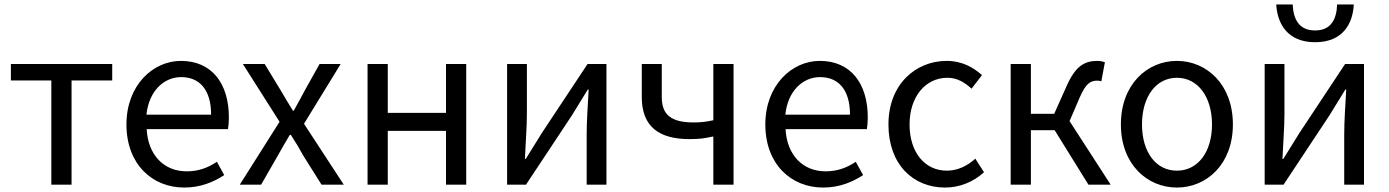

<svg xmlns="http://www.w3.org/2000/svg" viewBox="-20 -831 6250 864"><path d="M211 0H302V-469H485V-543H29V-469H211Z M809 13C883 13 941 -12 989 -43L956 -103C916 -76 873 -60 820 -60C717 -60 646 -134 640 -250H1006C1008 -263 1010 -282 1010 -302C1010 -457 932 -557 794 -557C668 -557 549 -447 549 -271C549 -92 665 13 809 13ZM639 -315C650 -422 718 -484 795 -484C880 -484 930 -425 930 -315Z M1059 0H1155L1228 -127C1247 -160 1265 -193 1284 -224H1289C1309 -193 1329 -160 1347 -127L1427 0H1527L1348 -274L1513 -543H1418L1351 -423C1335 -393 1319 -363 1302 -333H1298C1280 -363 1261 -393 1244 -423L1171 -543H1073L1238 -283Z M1634 0H1725V-242H1987V0H2078V-543H1987V-323H1725V-543H1634Z M2262 0H2347L2553 -311C2573 -344 2604 -394 2625 -428H2629C2625 -357 2620 -284 2620 -227V0H2709V-543H2624L2418 -232C2398 -199 2367 -149 2346 -116H2342C2345 -186 2351 -259 2351 -316V-543H2262Z M3190 0H3281V-543H3190V-290C3159 -283 3134 -280 3102 -280C3002 -280 2958 -313 2958 -394V-543H2868V-394C2868 -260 2947 -205 3083 -205C3132 -205 3152 -209 3190 -217Z M3684 13C3758 13 3816 -12 3864 -43L3831 -103C3791 -76 3748 -60 3695 -60C3592 -60 3521 -134 3515 -250H3881C3883 -263 3885 -282 3885 -302C3885 -457 3807 -557 3669 -557C3543 -557 3424 -447 3424 -271C3424 -92 3540 13 3684 13ZM3514 -315C3525 -422 3593 -484 3670 -484C3755 -484 3805 -425 3805 -315Z M4233 13C4298 13 4360 -12 4408 -56L4369 -117C4335 -86 4291 -63 4241 -63C4141 -63 4073 -146 4073 -271C4073 -396 4145 -481 4243 -481C4287 -481 4320 -461 4352 -432L4399 -493C4360 -527 4311 -557 4240 -557C4101 -557 3978 -452 3978 -271C3978 -91 4089 13 4233 13Z M4793 -286 4839 -393C4867 -458 4889 -468 4918 -468C4926 -468 4930 -467 4936 -465L4952 -551C4944 -554 4932 -557 4920 -557C4861 -557 4820 -536 4778 -440L4724 -319H4619V-543H4528V0H4619V-245H4726L4878 0H4978Z M5276 13C5409 13 5528 -91 5528 -271C5528 -452 5409 -557 5276 -557C5143 -557 5024 -452 5024 -271C5024 -91 5143 13 5276 13ZM5276 -63C5182 -63 5119 -146 5119 -271C5119 -396 5182 -481 5276 -481C5370 -481 5434 -396 5434 -271C5434 -146 5370 -63 5276 -63Z M5671 0H5756L5962 -311C5982 -344 6013 -394 6034 -428H6038C6034 -357 6029 -284 6029 -227V0H6118V-543H6033L5827 -232C5807 -199 5776 -149 5755 -116H5751C5754 -186 5760 -259 5760 -316V-543H5671ZM5898 -641C6023 -641 6068 -725 6072 -811H5997C5995 -748 5972 -694 5898 -694C5823 -694 5800 -748 5797 -811H5723C5728 -725 5773 -641 5898 -641Z"/></svg>

Font: Noto Sans CJK TC Regular
Style: Regular
Weight: 400
Designer: Ryoko NISHIZUKA (kana & ideographs); Paul D. Hunt (Latin, Greek & Cyrillic); Wenlong ZHANG (bopomofo); Sandoll Communica
Foundry: Adobe Systems Incorporated
Version: Version 1.001;PS 1.001;hotconv 1.0.78;makeotf.lib2.5.61930